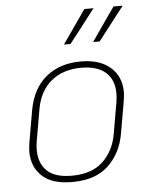

<svg xmlns="http://www.w3.org/2000/svg" viewBox="-51 -735 611 788"><g transform="rotate(-5 254.0 -341.5)"><path d="M50 -130Q50 -143 54 -169L77 -301Q93 -387 149.5 -433.5Q206 -480 293 -480Q370 -480 414 -442Q458 -404 458 -339Q458 -327 454 -301L431 -169Q417 -90 364 -40Q311 10 215 10Q132 10 91 -28.5Q50 -67 50 -130ZM401 -169 424 -301Q427 -321 427 -337Q427 -393 392.5 -423.5Q358 -454 292 -454Q217 -454 168.5 -414Q120 -374 107 -301L84 -169Q81 -151 81 -133Q81 -80 113 -48Q145 -16 216 -16Q298 -16 343.5 -59Q389 -102 401 -169ZM326 -693H364L257 -555H230ZM446 -693H484L377 -555H350Z"/></g></svg>

Font: KoHo ExtraLight
Style: Italic
Weight: 275
Italic angle: -10°
Version: Version 1.000; ttfautohint (v1.6)